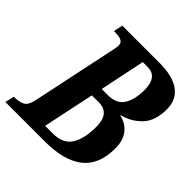

<svg xmlns="http://www.w3.org/2000/svg" viewBox="-209 -858 1003 1003"><g transform="rotate(45 292.0 -357.0)"><path d="M-20 0 -8 -51H2Q30 -51 52.5 -62Q75 -73 84 -113L180 -568Q184 -590 187 -602Q190 -614 190 -627Q190 -648 173.5 -655.5Q157 -663 130 -663H119L130 -714H405Q503 -714 553.5 -677Q604 -640 604 -570Q604 -485 561.5 -439.5Q519 -394 457 -378L456 -374Q501 -365 529.5 -329.5Q558 -294 558 -235Q558 -114 485.5 -57Q413 0 272 0ZM335 -404Q397 -404 423.5 -445.5Q450 -487 450 -558Q450 -655 376 -655H340L288 -404ZM272 -59Q347 -59 377.5 -108Q408 -157 408 -244Q408 -344 327 -344H275L215 -59Z"/></g></svg>

Font: Noto Serif Condensed
Style: Bold Italic
Weight: 700
Width: 3
Italic angle: -12°
Designer: Monotype Design Team
Foundry: Monotype Imaging Inc.
Version: Version 2.014